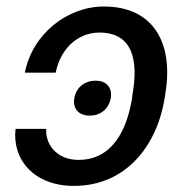

<svg xmlns="http://www.w3.org/2000/svg" viewBox="-20 -573 583 602"><path d="M125 -169H28.8C17.4 -74.9 84.9 9.9 211.6 9.9C373.2 9.9 470.5 -113.3 495.7 -261.7L498.6 -280.9C523.4 -429.7 467.7 -552.6 305.4 -552.6C191.8 -552.6 82 -467.7 57.9 -345.2H154.5C171.9 -428.3 230.5 -470.9 291.5 -470.9C400.9 -470.9 412.3 -375.7 396 -280.9L393.5 -261.7C377.5 -166.9 333.1 -71.7 226.2 -71.7C155.5 -71.7 121.4 -123.2 125 -169ZM213.1 -265.3C207.7 -234.7 224.1 -210.6 261.4 -210.6C298.7 -210.6 321.7 -234.7 327.4 -265.3C332 -295.5 317.1 -320 279.5 -320C242.5 -320 217.7 -295.5 213.1 -265.3Z"/></svg>

Font: Margiela Sans Text
Style: Italic
Weight: 400
Italic angle: -9.39999°
Designer: Stefan Endress, Andreas Faust
Version: Version 1.100;FEAKit 1.0